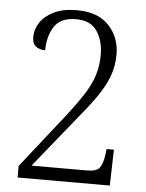

<svg xmlns="http://www.w3.org/2000/svg" viewBox="-52 -767 617 809"><g transform="rotate(5 256.5 -362.0)"><path d="M53 0V-49L222 -263Q271 -325 301 -371Q331 -417 344 -458Q357 -499 357 -545Q357 -603 330 -644.5Q303 -686 241 -686Q175 -686 148.5 -644.5Q122 -603 122 -544Q99 -544 83 -555.5Q67 -567 67 -596Q67 -628 86 -657Q105 -686 143.5 -705Q182 -724 241 -724Q330 -724 376.5 -674.5Q423 -625 423 -552Q423 -501 405.5 -456.5Q388 -412 355 -365.5Q322 -319 275 -263L107 -55H343Q383 -55 395.5 -73Q408 -91 413 -127L416 -152H447L443 0Z"/></g></svg>

Font: Noto Serif SemiCondensed Light
Style: Regular
Weight: 300
Width: 4
Designer: Monotype Design Team
Foundry: Monotype Imaging Inc.
Version: Version 2.013